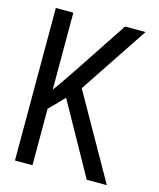

<svg xmlns="http://www.w3.org/2000/svg" viewBox="-108 -791 717 868"><g transform="rotate(15 250.0 -357.0)"><path d="M45 0H127V-264L195 -334L381 0H475L252 -394L465 -714H369L210 -474C176 -423 151 -386 127 -354V-714H45Z"/></g></svg>

Font: Noto Sans Mono ExtraCondensed
Style: Regular
Weight: 400
Width: 2
Designer: Monotype Design Team
Foundry: Monotype Imaging Inc.
Version: Version 2.014